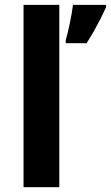

<svg xmlns="http://www.w3.org/2000/svg" viewBox="-20 -780 462 800"><path d="M227.1 0H78.1V-759.8H227.1ZM421.9 -759.8V-750Q412.1 -728 399.7 -703.4Q387.2 -678.7 372.6 -652.6Q357.9 -626.5 340.8 -600.1H253.9V-612.8Q258.3 -627.4 262.7 -646Q267.1 -664.6 271.2 -684.8Q275.4 -705.1 278.8 -724.4Q282.2 -743.7 284.2 -759.8Z"/></svg>

Font: Wonky
Style: Regular
Weight: 400
Designer: Monotype Design Team
Foundry: Monotype Imaging Inc.
Version: Version 3.000